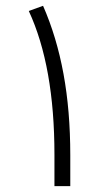

<svg xmlns="http://www.w3.org/2000/svg" viewBox="-20 -631 358 651"><path d="M126 -611.3Q172.4 -505.4 195.3 -380.4Q218.3 -255.4 218.3 -105V0H164.6V-106.4Q164.6 -406.2 77.6 -593.8Z"/></svg>

Font: Vazir Thin UI
Style: Thin-UI
Weight: 100
Designer: Saber Rastikerdar
Foundry: Saber Rastikerdar
Version: Version 30.0.0